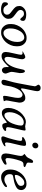

<svg xmlns="http://www.w3.org/2000/svg" viewBox="1358 -2114 765 3520"><g transform="rotate(90 1740.0 -354.5)"><path d="M22 -63.5Q22 -118.7 56.6 -118.7Q65.4 -118.7 82 -90.3Q98.6 -62 116.9 -48.1Q135.3 -34.2 170.9 -34.2Q206.5 -34.2 228.3 -53Q250 -71.8 250 -100.3Q250 -128.9 234.1 -147.2Q218.3 -165.5 172.9 -199Q127.4 -232.4 108.9 -259Q90.3 -285.6 90.3 -329.6Q90.3 -373.5 132.8 -413.3Q175.3 -453.1 243.7 -453.1H254.4Q300.3 -453.1 331.8 -439.2Q363.3 -425.3 363.3 -395.3Q363.3 -365.2 349.1 -350.6Q342.8 -343.8 332.8 -343.8Q322.8 -343.8 291 -383.3Q267.6 -412.1 233.2 -412.1Q198.7 -412.1 180.7 -393.6Q162.6 -375 162.6 -349.9Q162.6 -324.7 179.2 -305.7Q195.8 -286.6 242.2 -253.9Q288.6 -221.2 307.1 -194.8Q325.7 -168.5 325.7 -122.1Q325.7 -75.7 279.3 -33.9Q232.9 7.8 165.5 7.8H144Q90.3 7.8 45.4 -16.6Q22 -29.3 22 -63.5Z M671.4 -417H661.6Q635.7 -417 604.7 -397Q573.7 -377 551.8 -340.8Q502 -259.3 502 -167V-156.7Q502 -101.6 525.1 -68.8Q548.3 -36.1 584.5 -36.1L589.4 -36.6H594.2Q615.7 -36.6 644 -54.9Q672.4 -73.2 695.3 -108.9Q749 -191.9 749 -281.7V-297.4Q749 -351.1 726.3 -384Q703.6 -417 671.4 -417ZM664.6 -459.5H686.5Q744.6 -459.5 786.6 -412.8Q828.6 -366.2 828.6 -296.9V-268.6Q828.6 -219.7 808.1 -169.4Q765.6 -64.9 671.4 -16.6Q627.4 6.3 585.9 6.3H564.5Q504.4 6.3 462.9 -42Q421.4 -90.3 421.4 -155.8V-184.6Q421.4 -233.4 442.9 -284.2Q487.3 -388.2 572.3 -433.1Q623 -459.5 664.6 -459.5Z M1022.9 -116.2Q1022.9 -55.2 1062 -55.2Q1078.1 -55.2 1103.5 -72.3Q1202.1 -138.2 1243.2 -335.9Q1254.9 -392.1 1257.3 -398.9Q1268.1 -429.7 1289.6 -429.7Q1298.3 -429.7 1309.6 -410.9Q1320.8 -392.1 1320.8 -335.9Q1320.8 -329.6 1309.3 -267.8Q1297.9 -206.1 1297.9 -185.3Q1297.9 -164.6 1313.7 -125.7Q1329.6 -86.9 1329.6 -80.1Q1329.6 -47.4 1310.3 -27.3Q1291 -7.3 1267.1 -7.3Q1243.2 -7.3 1226.1 -28.3Q1209 -49.3 1209 -94.7L1209.5 -107.4L1210.4 -120.1Q1210.4 -135.3 1207 -135.3Q1203.6 -135.3 1168.5 -96.4Q1133.3 -57.6 1091.6 -29.5Q1049.8 -1.5 1010.7 -1.5H998Q972.2 -1.5 952.6 -21Q933.1 -40.5 933.1 -78.1Q933.1 -115.7 958.7 -223.9Q984.4 -332 984.4 -356Q984.4 -386.2 952.1 -386.2L940.9 -385.3L924.8 -383.3Q919.9 -383.3 919.9 -385.3Q919.9 -387.2 939 -398.9Q998.5 -436 1029.8 -436Q1039.1 -436 1053 -420.9Q1066.9 -405.8 1066.9 -377Q1066.9 -348.1 1044.9 -250.7Q1022.9 -153.3 1022.9 -116.2Z M1485.4 0.5Q1442.9 0.5 1442.9 -41Q1442.9 -59.1 1466.8 -139.4Q1490.7 -219.7 1506.8 -304.2Q1562.5 -594.2 1562.5 -610.8Q1562.5 -627.4 1547.6 -647.9Q1532.7 -668.5 1532.7 -677.5Q1532.7 -686.5 1548.6 -701.9Q1564.5 -717.3 1592.3 -717.3Q1652.3 -717.3 1652.3 -653.8Q1652.3 -630.9 1626.5 -512.7Q1600.6 -394.5 1600.6 -376Q1600.6 -357.4 1612.3 -357.4Q1620.1 -357.4 1652.6 -382.8Q1685.1 -408.2 1713.6 -422.4Q1742.2 -436.5 1780.3 -436.5Q1818.4 -436.5 1839.8 -406.5Q1861.3 -376.5 1861.3 -335.4V-319.3Q1861.3 -304.7 1841.6 -205.8Q1821.8 -106.9 1821.8 -90.6Q1821.8 -74.2 1832 -56.2Q1837.9 -42.5 1835.7 -42.5Q1833.5 -42.5 1827.6 -41L1808.1 -36.1Q1773.9 -28.8 1755.6 -28.8Q1737.3 -28.8 1737.3 -56.9Q1737.3 -85 1756.3 -172.6Q1775.4 -260.3 1775.4 -304Q1775.4 -347.7 1757.1 -366.9Q1738.8 -386.2 1717.3 -386.2Q1716.8 -386.2 1716.3 -386.2Q1695.3 -386.2 1667.5 -365.2Q1603.5 -316.9 1565.9 -173.3Q1560.1 -150.9 1552.7 -100.1Q1545.4 -49.3 1541 -39.1Q1523.4 0.5 1485.4 0.5Z M2282.2 -352.1V-365.2Q2282.2 -382.8 2267.8 -395.3Q2253.4 -407.7 2228.5 -407.7H2213.9Q2189 -407.7 2154.8 -387.7Q2120.6 -367.7 2096.2 -329.6Q2037.6 -239.3 2037.6 -148.4V-143.6Q2037.6 -104.5 2051 -79.3Q2064.5 -54.2 2090.3 -54.2H2099.1Q2124.5 -54.2 2161.6 -84Q2198.7 -113.8 2221.9 -153.1Q2245.1 -192.4 2263.7 -254.4Q2282.2 -316.4 2282.2 -352.1ZM2296.9 -433.6 2359.4 -441.4Q2374 -441.4 2374 -421.6Q2374 -401.9 2342.8 -276.9Q2311.5 -151.9 2311.5 -117.7Q2311.5 -83.5 2343.3 -83.5L2361.3 -85.4Q2380.9 -85.4 2380.9 -76.2V-71.3Q2380.9 -53.2 2346.4 -33.4Q2312 -13.7 2287.1 -13.7Q2262.2 -13.7 2252.9 -25.6Q2243.7 -37.6 2235.4 -68.8L2231.4 -88.4Q2229 -100.6 2227.1 -100.6Q2222.7 -100.6 2163.3 -53.7Q2104 -6.8 2057.6 -6.8H2048.8Q2007.8 -6.8 1983.6 -38.8Q1959.5 -70.8 1959.5 -122.1V-132.3Q1959.5 -178.7 1980 -237.3Q2020 -351.1 2119.6 -414.6Q2169.4 -446.3 2215.8 -446.3H2225.1Q2238.8 -446.3 2260 -439.9Q2281.2 -433.6 2296.9 -433.6Z M2698.2 -610.8Q2698.2 -597.2 2682.1 -581.1Q2666 -564.9 2649.4 -564.9H2639.2Q2622.6 -564.9 2609.9 -577.6Q2597.2 -590.3 2597.2 -604L2595.7 -613.8V-619.1L2596.2 -620.6V-624Q2597.2 -627 2597.2 -628.9Q2597.2 -642.1 2613.5 -658.4Q2629.9 -674.8 2649.4 -674.8H2654.8Q2672.9 -674.8 2685.5 -662.1Q2698.2 -649.4 2698.2 -637.7L2699.7 -627.4V-620.6L2699.2 -619.1V-615.7Q2698.2 -611.8 2698.2 -610.8ZM2507.3 -377Q2493.7 -377 2493.7 -392.1Q2493.7 -399.9 2512.7 -412.6Q2569.3 -450.2 2621.6 -450.2H2627.9Q2654.8 -450.2 2654.8 -414.3Q2654.8 -378.4 2623.3 -256.3Q2591.8 -134.3 2591.8 -99.1Q2591.8 -64 2613.8 -64Q2624 -64 2636.7 -69.1Q2649.4 -74.2 2657.2 -74.2Q2662.6 -74.2 2662.6 -67.4V-63.5Q2662.6 -52.7 2635.7 -37.1Q2566.4 3.4 2517.1 3.4Q2481 3.4 2481 -27.3V-33.7Q2481 -43 2496.1 -80.3Q2511.2 -117.7 2537.4 -216.6Q2563.5 -315.4 2563.5 -347.2Q2563.5 -378.9 2534.2 -378.9Q2512.7 -377 2507.3 -377Z M2794.4 -70.8V-89.4Q2794.4 -123 2816.9 -225.3Q2839.4 -327.6 2839.4 -356.2Q2839.4 -384.8 2820.3 -401.6Q2801.3 -418.5 2801.3 -421.1Q2801.3 -423.8 2853.5 -460.9Q2868.7 -471.7 2898.9 -538.1Q2918 -579.6 2945.3 -579.6Q2966.3 -579.6 2966.3 -550.8L2963.4 -523.4Q2960.9 -500 2960.9 -488.8Q2960.9 -464.8 2995.6 -453.1Q3043.5 -437 3043.5 -425.3Q3043.5 -402.3 2988.3 -402.3Q2947.8 -402.3 2928.2 -345.2Q2878.4 -195.8 2878.4 -111.8Q2878.4 -72.8 2911.1 -72.8Q2919.9 -72.8 2946.3 -82.8Q2972.7 -92.8 2987.8 -92.8Q2999 -92.8 2999 -73.7Q2999 -54.7 2958.5 -31.2Q2897.5 4.4 2865.7 4.4Q2834 4.4 2814.2 -15.4Q2794.4 -35.2 2794.4 -70.8Z M3339.4 -417.5H3324.7Q3282.2 -417.5 3234.6 -363.8Q3187 -310.1 3187 -260.3L3187.5 -257.8Q3187.5 -244.6 3196.8 -244.6H3202.6Q3255.9 -244.6 3338.4 -289.6Q3388.2 -316.9 3388.2 -350.6V-359.4Q3388.2 -385.7 3374 -401.6Q3359.9 -417.5 3339.4 -417.5ZM3088.9 -147.9V-166.5Q3089.4 -225.6 3111.8 -278.3Q3159.2 -388.7 3255.4 -436Q3299.3 -458 3343.8 -458H3353Q3404.8 -458 3435.1 -430.2Q3464.8 -402.3 3464.8 -362.3Q3464.8 -307.1 3424.3 -279.3Q3364.7 -237.3 3255.9 -220.7Q3209.5 -213.4 3195.3 -206.1Q3173.3 -194.8 3173.3 -150.4Q3173.3 -106 3200.9 -79.3Q3228.5 -52.7 3274.9 -52.7Q3301.3 -52.7 3335.4 -69.3Q3340.3 -71.8 3364.3 -86.4Q3388.2 -101.1 3396.5 -101.1Q3410.6 -101.1 3410.6 -87.9Q3410.6 -60.5 3349.1 -27.1Q3287.6 6.3 3239.7 6.3H3220.7Q3167.5 6.3 3128.2 -38.1Q3088.9 -82.5 3088.9 -147.9Z"/></g></svg>

Font: Averia Serif Libre Light
Style: Italic
Weight: 300
Italic angle: -8.5°
Version: Version 1.002